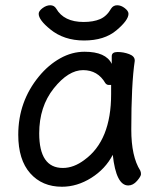

<svg xmlns="http://www.w3.org/2000/svg" viewBox="-20 -690 615 734"><path d="M471.2 -637.2Q471.2 -612.8 425 -574Q378.9 -535.2 301.5 -535.2Q224.1 -535.2 171.9 -578.1Q127.9 -613.8 127.9 -637.2Q127.9 -647.9 142.6 -658.9Q157.2 -669.9 172.1 -669.9Q187 -669.9 194.8 -657.2Q224.1 -606 299.8 -606Q336.9 -606 362.5 -616.9Q388.2 -627.9 404.8 -657.2Q413.1 -669.9 428 -669.9Q442.9 -669.9 457 -658.9Q471.2 -647.9 471.2 -637.2ZM470.2 19Q423.8 19 411.1 -98.1Q382.8 -43.9 328.9 -10Q274.9 23.9 216.8 23.9Q141.1 23.9 95.5 -27.6Q49.8 -79.1 49.8 -174.8Q49.8 -301.8 128.9 -397.9Q165 -441.9 210 -467Q254.9 -492.2 303.2 -492.2Q384.8 -492.2 407.2 -445.8V-475.1Q407.2 -491.2 429.7 -491.2Q452.1 -491.2 473.6 -483.2Q495.1 -475.1 495.1 -459V-457Q481.9 -368.2 481.9 -194.8Q481.9 -91.8 516.1 -38.1Q519 -32.2 519 -24.2Q519 -16.1 503.9 1.5Q488.8 19 470.2 19ZM129.9 -180.2Q129.9 -47.9 220.2 -47.9Q262.2 -47.9 303.2 -79.1Q404.8 -152.8 404.8 -330.1Q404.8 -355 404.8 -365.2H396Q388.2 -365.2 382.8 -372.1Q354 -421.9 297.6 -421.9Q241.2 -421.9 185.5 -352.1Q129.9 -282.2 129.9 -180.2Z"/></svg>

Font: LXGW WenKai Screen
Style: Regular
Weight: 400
Designer: LXGW / Fontworks Inc.
Foundry: LXGW / Fontworks Inc.
Version: Version 1.510;January 18,2025